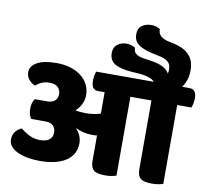

<svg xmlns="http://www.w3.org/2000/svg" viewBox="-100 -1081 1315 1204"><g transform="rotate(10 558.0 -478.5)"><path d="M1014 -502V0Q1003 4 985 7.5Q967 11 943 11Q889 11 869.5 -6.5Q850 -24 850 -63V-502H716V0Q705 4 687 7.5Q669 11 645 11Q591 11 571.5 -6.5Q552 -24 552 -63V-227Q544 -225 536 -225Q528 -225 520 -225Q493 -225 466 -231Q439 -237 418 -248L416 -245Q432 -231 442 -207Q452 -183 452 -160Q452 -87 392.5 -47Q333 -7 224 -7Q190 -7 155 -12.5Q120 -18 91 -30Q62 -42 43.5 -61.5Q25 -81 25 -109Q25 -141 43 -161.5Q61 -182 81 -188Q102 -169 134.5 -152.5Q167 -136 205 -136Q244 -136 264 -152.5Q284 -169 284 -198Q284 -223 268.5 -240Q253 -257 222 -257H128Q120 -267 115 -283Q110 -299 110 -319Q110 -340 115 -356Q120 -372 128 -383H206Q238 -383 255.5 -398Q273 -413 273 -440Q273 -465 256.5 -483Q240 -501 198 -501Q175 -501 153 -491.5Q131 -482 115 -467Q89 -478 73.5 -497.5Q58 -517 58 -543Q58 -582 100.5 -606Q143 -630 224 -630Q272 -630 312 -618Q352 -606 380.5 -584Q409 -562 425 -531Q441 -500 441 -463Q441 -432 427 -404.5Q413 -377 391 -358Q422 -352 456 -352Q480 -352 504 -355Q528 -358 552 -366V-502H512Q487 -502 477 -517.5Q467 -533 467 -563Q467 -575 470 -593Q473 -611 478 -620H844Q833 -633 814.5 -640Q796 -647 776 -650.5Q756 -654 736.5 -655Q717 -656 703 -657Q627 -662 590 -683.5Q553 -705 553 -753Q553 -788 577 -807Q601 -826 635 -826Q664 -826 691 -810Q691 -792 698.5 -781Q706 -770 720 -763.5Q734 -757 753 -754Q772 -751 795 -748Q852 -740 881.5 -724Q911 -708 922 -686Q925 -698 925 -710Q925 -726 921.5 -738Q918 -750 908 -759.5Q898 -769 880.5 -776Q863 -783 835 -788Q793 -796 764.5 -805.5Q736 -815 718 -827.5Q700 -840 692 -856.5Q684 -873 684 -896Q684 -933 709 -950.5Q734 -968 767 -968Q784 -968 797.5 -964Q811 -960 824 -952Q824 -928 835 -915Q846 -902 862.5 -894.5Q879 -887 899 -883.5Q919 -880 937 -875Q973 -866 996.5 -851Q1020 -836 1034 -817Q1048 -798 1053.5 -776Q1059 -754 1059 -731Q1059 -696 1050 -669.5Q1041 -643 1025 -620H1071Q1095 -620 1105.5 -605Q1116 -590 1116 -561Q1116 -548 1112.5 -529.5Q1109 -511 1104 -502Z"/></g></svg>

Font: Baloo 2 ExtraBold
Style: Regular
Weight: 800
Designer: Sarang Kulkarni and Ek Type
Foundry: Ek Type
Version: Version 1.640;hotconv 1.0.111;makeotfexe 2.5.65597; ttfautoh